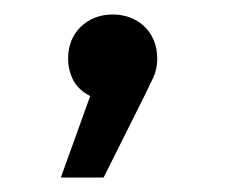

<svg xmlns="http://www.w3.org/2000/svg" viewBox="-20 -135 310 265"><path d="M104.5 -2.5Q88.5 -10.5 81.2 -24.2Q74 -38 74 -54Q74 -81 91.5 -98Q109 -115 136 -115Q148 -115 159 -111Q170 -107 178.5 -99.2Q187 -91.5 192 -80Q197 -68.5 197 -54Q197 -39.5 191.5 -27.8Q186 -16 180 -4L123 110H64Z"/></svg>

Font: Argentum Sans
Style: Regular
Weight: 400
Designer: Julieta Ulanovsky, Owen Earl, Chris M. Simpson, Rasmus Andersson, Cristiano Sobral
Foundry: The Argentum Sans Project Authors
Version: Version 3.135; ttfautohint (v1.8.4.7-5d5b-dirty)